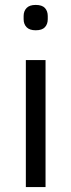

<svg xmlns="http://www.w3.org/2000/svg" viewBox="-20 -760 290 780"><path d="M125 -637Q100 -637 88 -649.5Q76 -662 76 -682V-695Q76 -715 88 -727.5Q100 -740 125 -740Q151 -740 162.5 -727.5Q174 -715 174 -695V-682Q174 -662 162.5 -649.5Q151 -637 125 -637ZM85 0V-516H165V0Z"/></svg>

Font: IBM Plex Sans
Style: Regular
Weight: 400
Designer: Mike Abbink, Paul van der Laan, Pieter van Rosmalen
Foundry: Bold Monday
Version: Version 3.201